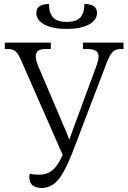

<svg xmlns="http://www.w3.org/2000/svg" viewBox="-20 -926 637 956"><path d="M187 10Q161 10 143.5 -2.5Q126 -15 126 -45Q126 -53 128 -61Q151 -56 174 -56Q213 -56 239.5 -77Q266 -98 286 -142L292 -155L85 -626Q72 -656 59 -669Q46 -682 17 -682H4V-714H233V-682H209Q180 -682 169 -672.5Q158 -663 158 -645Q158 -634 162.5 -619Q167 -604 173 -590L296 -302Q305 -282 311.5 -266Q318 -250 325 -230Q332 -250 338 -266Q344 -282 351 -302L455 -584Q471 -624 471 -645Q471 -664 457.5 -673Q444 -682 412 -682H393V-714H595V-682H580Q557 -682 542.5 -669Q528 -656 513 -618L340 -165Q302 -68 268 -29Q234 10 187 10ZM312 -782Q243 -782 202 -803.5Q161 -825 161 -862Q161 -906 224 -906Q224 -861 244.5 -839Q265 -817 312 -817Q360 -817 380 -839Q400 -861 400 -906Q463 -906 463 -862Q463 -825 422 -803.5Q381 -782 312 -782Z"/></svg>

Font: Noto Serif SemiCondensed Light
Style: Regular
Weight: 300
Width: 4
Designer: Monotype Design Team
Foundry: Monotype Imaging Inc.
Version: Version 2.013